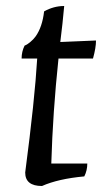

<svg xmlns="http://www.w3.org/2000/svg" viewBox="-20 -605 373 640"><path d="M300 -470Q300 -446 290 -410H175Q156 -231 151 -60H271Q271 -37 261 -17Q174 -9 120 15Q64 15 64 -30Q96 -274 104 -410H52Q52 -433 62 -453Q64 -454 67.5 -455.5Q71 -457 81 -465Q91 -473 99 -484Q121 -515 127 -567Q159 -585 194 -585Q189 -528 181 -465Z"/></svg>

Font: Kotta One
Style: Regular
Weight: 400
Designer: Ania Kruk
Foundry: Ania Kruk
Version: Version 1.001